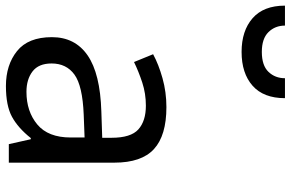

<svg xmlns="http://www.w3.org/2000/svg" viewBox="-254 -804 1005 664"><g transform="rotate(90 249.0 -472.5)"><path d="M288 -545Q386 -545 433 -502Q480 -459 480 -365V0H416L399 -76H395Q360 -32 321.5 -11Q283 10 215 10Q142 10 94 -28.5Q46 -67 46 -149Q46 -229 109 -272.5Q172 -316 303 -320L394 -323V-355Q394 -422 365 -448Q336 -474 283 -474Q241 -474 203 -461.5Q165 -449 132 -433L105 -499Q140 -518 188 -531.5Q236 -545 288 -545ZM314 -259Q214 -255 175.5 -227Q137 -199 137 -148Q137 -103 164.5 -82Q192 -61 235 -61Q303 -61 348 -98.5Q393 -136 393 -214V-262ZM97 -805Q24 -805 -19.5 -843Q-63 -881 -63 -955H6Q6 -921 28.5 -898Q51 -875 97 -875Q144 -875 166 -898Q188 -921 188 -955H257Q257 -881 214 -843Q171 -805 97 -805Z"/></g></svg>

Font: Noto Sans Tifinagh Ghat
Style: Regular
Weight: 400
Designer: JamraPatel
Foundry: JamraPatel LLC
Version: Version 2.006; ttfautohint (v1.8.4.7-5d5b)